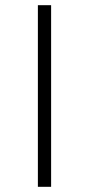

<svg xmlns="http://www.w3.org/2000/svg" viewBox="-20 -720 343 740"><path d="M126 0V-700H177V0Z"/></svg>

Font: Modern
Style: Regular
Weight: 300
Designer: Julieta Ulanovsky
Foundry: Julieta Ulanovsky
Version: Version 8.000